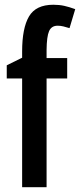

<svg xmlns="http://www.w3.org/2000/svg" viewBox="-20 -785 335 805"><path d="M261.7 -456.1H175.3V0H72.8V-456.1H8.3V-511.2L72.8 -543V-569.3Q72.8 -667 101.6 -716.1Q130.4 -765.1 203.6 -765.1Q228.5 -765.1 249.3 -760.5Q270 -755.9 295.4 -746.6L271.5 -667Q257.8 -671.4 245.6 -674.3Q233.4 -677.2 221.7 -677.2Q195.8 -677.2 185.8 -654.5Q175.8 -631.8 175.3 -575.2V-541.5H261.7Z"/></svg>

Font: Open Sans Condensed SemiBold
Style: Regular
Weight: 600
Width: 3
Designer: Monotype Design Team
Foundry: Monotype Imaging Inc.
Version: Version 3.000; ttfautohint (v1.8.4)